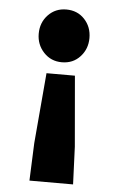

<svg xmlns="http://www.w3.org/2000/svg" viewBox="-51 -548 461 754"><g transform="rotate(5 180.0 -171.0)"><path d="M94 170 100 22 124 -256H236L260 22L266 170ZM180 -304Q137 -304 108.5 -334.5Q80 -365 80 -408Q80 -452 108.5 -482Q137 -512 180 -512Q224 -512 252 -482Q280 -452 280 -408Q280 -365 252 -334.5Q224 -304 180 -304Z"/></g></svg>

Font: Mada Black
Style: Regular
Weight: 900
Designer: Khaled Hosny
Version: Version 1.5